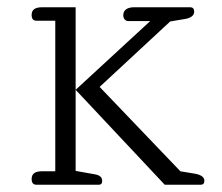

<svg xmlns="http://www.w3.org/2000/svg" viewBox="-20 -508 611 528"><path d="M67 -16Q67 -37 95 -37H132V-451H80Q67 -451 67 -467Q67 -488 95 -488H188V-38L239 -29Q251 -27 256 -22.5Q261 -18 261 -10Q261 0 252 0H80Q67 0 67 -16ZM188 -261 393 -450H333Q327 -450 323 -454.5Q319 -459 319 -466Q319 -477 327 -482.5Q335 -488 348 -488H503Q514 -488 514 -476Q514 -468 507.5 -463Q501 -458 490 -456L448 -449L254 -269L476 -37L518 -30Q542 -25 542 -11Q542 0 532 0H433Z"/></svg>

Font: Maitree Light
Style: Regular
Weight: 300
Designer: CadsonDemak Team
Foundry: CadsonDemak
Version: Version 1.001